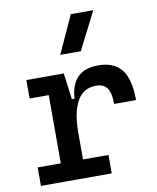

<svg xmlns="http://www.w3.org/2000/svg" viewBox="-88 -863 761 931"><g transform="rotate(-10 293.0 -397.5)"><path d="M37.6 0V-90.8H151.4V-426.8H57.1V-517.6H241.2L258.3 -388.2H271.5Q279.8 -527.3 411.6 -527.3Q490.2 -527.3 527.1 -479.7Q564 -432.1 564 -329.6H456.1Q456.1 -384.3 439 -408.2Q421.9 -432.1 384.8 -432.1Q322.3 -432.1 291.5 -377.7Q260.7 -323.2 260.7 -222.7V-90.8H386.2V0ZM240.2 -609.4 324.7 -794.9H435.5L341.3 -609.4Z"/></g></svg>

Font: Caskaydia Cove Medium
Style: Regular
Weight: 500
Monospace: yes
Designer: Aaron Bell
Foundry: Saja Typeworks
Version: Version 4.300; ttfautohint (v1.8.3)